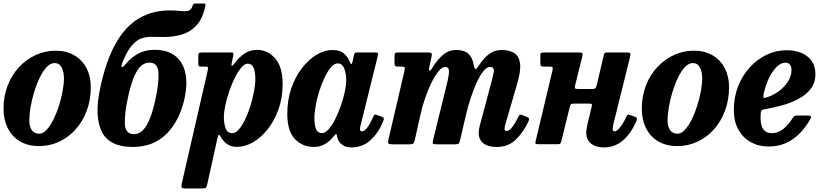

<svg xmlns="http://www.w3.org/2000/svg" viewBox="-22 -817 4666 1087"><path d="M-2 -201.5Q-2 -273 21.5 -333.2Q45 -393.5 86.2 -437.5Q127.5 -481.5 180.8 -505.8Q234 -530 293 -530Q354 -530 398.8 -503.8Q443.5 -477.5 467.8 -431Q492 -384.5 492 -323.5Q492 -251.5 469.2 -190.5Q446.5 -129.5 406.2 -84.5Q366 -39.5 313 -14.8Q260 10 200 10Q135 10 89.8 -17.5Q44.5 -45 21.2 -92.8Q-2 -140.5 -2 -201.5ZM144 -136.5Q144 -100.5 158.2 -80.2Q172.5 -60 200 -60Q221.5 -60 241.8 -81.8Q262 -103.5 279.8 -138.8Q297.5 -174 311 -216Q324.5 -258 332.2 -299.5Q340 -341 340 -374Q340 -410.5 327 -435.2Q314 -460 287 -460Q263.5 -460 242.2 -437.2Q221 -414.5 203 -377.5Q185 -340.5 171.8 -297Q158.5 -253.5 151.2 -211.2Q144 -169 144 -136.5Z M1140.5 -782.5Q1125 -709.5 1089 -671.8Q1053 -634 1005.2 -620.8Q957.5 -607.5 906.5 -607.5Q870.5 -607.5 839 -608.5Q807.5 -609.5 779.2 -599.8Q751 -590 724.8 -560Q698.5 -530 673 -467.5Q662.5 -443.5 667 -437.8Q671.5 -432 689.5 -454Q718 -489.5 758 -512.2Q798 -535 852 -535Q928 -535 971.5 -499.2Q1015 -463.5 1027.5 -402.5Q1040 -341.5 1024 -265Q996.5 -135.5 921.8 -60.2Q847 15 730 15Q596 15 554 -72Q512 -159 544 -312.5Q577 -471 632 -569Q687 -667 763.8 -712.5Q840.5 -758 938.5 -758Q974 -758 1000.5 -754.8Q1027 -751.5 1044 -756Q1061 -760.5 1068 -783.5Q1071 -792 1073 -794.5Q1075 -797 1085 -797H1130.5Q1139 -797 1140.5 -794.2Q1142 -791.5 1140.5 -782.5ZM703.5 -270Q682 -172.5 685 -115Q688 -57.5 736 -57.5Q767.5 -57.5 790 -82.8Q812.5 -108 828.8 -151.5Q845 -195 857 -250Q878.5 -347.5 875 -405Q871.5 -462.5 824.5 -462.5Q792.5 -462.5 770 -437.2Q747.5 -412 731.5 -368.5Q715.5 -325 703.5 -270Z M1123.5 -520H1280.5Q1295 -520 1298.2 -517Q1301.5 -514 1298.5 -500.5L1291 -467.5Q1282 -426 1307 -460Q1331.5 -493 1362.5 -513.8Q1393.5 -534.5 1433 -534.5Q1493 -534.5 1535.5 -486.8Q1578 -439 1578 -342Q1578 -263.5 1554.8 -198.2Q1531.5 -133 1493.5 -85.2Q1455.5 -37.5 1410 -11.5Q1364.5 14.5 1320 14.5Q1287 14.5 1265.5 0Q1244 -14.5 1231 -37.5Q1221 -54.5 1217 -53.5Q1213 -52.5 1208.5 -32L1151.5 225.5Q1148.5 240 1143.8 245Q1139 250 1123 250H1029.5Q1009 250 1006.5 244Q1004 238 1007 222.5L1153.5 -416Q1156.5 -429 1155.5 -434.5Q1154.5 -440 1139.5 -440H1117.5Q1105 -440 1102.8 -444.2Q1100.5 -448.5 1100.5 -463V-499Q1100.5 -513.5 1105.2 -516.8Q1110 -520 1123.5 -520ZM1245.5 -154.5Q1245.5 -117 1255.5 -90Q1265.5 -63 1293 -63Q1311.5 -63 1330 -84Q1348.5 -105 1365.2 -139.5Q1382 -174 1395 -215.2Q1408 -256.5 1415.8 -297.2Q1423.5 -338 1423.5 -370.5Q1423.5 -412 1413.5 -434.2Q1403.5 -456.5 1380.5 -456.5Q1363 -456.5 1344.2 -434.5Q1325.5 -412.5 1307.8 -377.2Q1290 -342 1276 -301Q1262 -260 1253.8 -221.2Q1245.5 -182.5 1245.5 -154.5Z M2147 -129.5Q2120 -63.5 2075.2 -23Q2030.5 17.5 1968 17.5Q1934.5 17.5 1914.5 2Q1894.5 -13.5 1888.5 -35Q1887 -41.5 1886.2 -45.2Q1885.5 -49 1885 -52Q1883 -59 1879.5 -57.8Q1876 -56.5 1869 -47.5Q1848.5 -20.5 1820 -2.8Q1791.5 15 1755 15Q1690.5 15 1647.5 -30Q1604.5 -75 1604.5 -172.5Q1604.5 -251 1627.2 -317Q1650 -383 1687.5 -431.5Q1725 -480 1770.2 -507Q1815.5 -534 1860 -534Q1903.5 -534 1925.8 -513.5Q1948 -493 1957.5 -468.5Q1962 -455.5 1966.5 -454.5Q1971 -453.5 1975 -472L1982 -505.5Q1983.5 -513.5 1987.2 -516.8Q1991 -520 2001.5 -520H2098.5Q2115 -520 2117.5 -516Q2120 -512 2116.5 -499L2019.5 -107.5Q2018 -103 2017 -96.8Q2016 -90.5 2016 -86.5Q2016 -73.5 2028 -73.5Q2041.5 -73.5 2057.5 -94.8Q2073.5 -116 2091 -155Q2095.5 -165.5 2098.8 -167.5Q2102 -169.5 2113.5 -165.5L2139.5 -156Q2149.5 -152 2150.8 -147.2Q2152 -142.5 2147 -129.5ZM1938 -362.5Q1938 -400 1927 -429Q1916 -458 1889 -458Q1871 -458 1852.2 -436.5Q1833.5 -415 1816.5 -379.8Q1799.5 -344.5 1786.2 -303Q1773 -261.5 1765.5 -220.8Q1758 -180 1758 -147.5Q1758 -107 1767.5 -85.2Q1777 -63.5 1801 -63.5Q1819 -63 1838.2 -84.8Q1857.5 -106.5 1875.2 -141.5Q1893 -176.5 1907.2 -217.2Q1921.5 -258 1929.8 -296.2Q1938 -334.5 1938 -362.5Z M2232.5 -520H2397Q2413.5 -520 2419 -517.2Q2424.5 -514.5 2422 -500L2409 -440Q2405 -419.5 2409.8 -416.8Q2414.5 -414 2428 -436.5Q2455.5 -481 2487.5 -507.5Q2519.5 -534 2560.5 -534Q2607 -534 2630 -512.5Q2653 -491 2660 -448.5Q2664.5 -426.5 2670 -426Q2675.5 -425.5 2687.5 -444Q2716.5 -488.5 2747.2 -511.2Q2778 -534 2817.5 -534Q2860 -534 2888 -517.5Q2916 -501 2922 -459.2Q2928 -417.5 2905.5 -341L2840.5 -118Q2838 -110.5 2836.2 -101.5Q2834.5 -92.5 2834.5 -89Q2834.5 -75.5 2846.5 -75.5Q2860 -75.5 2877 -96.5Q2894 -117.5 2911.5 -154Q2917 -164.5 2920.8 -167Q2924.5 -169.5 2936 -165L2958 -156Q2971.5 -150.5 2973.2 -145.8Q2975 -141 2968 -125.5Q2937 -62.5 2895.2 -23.8Q2853.5 15 2789.5 15Q2740 15 2714 -6.2Q2688 -27.5 2688 -64.5Q2688 -74.5 2690.2 -86.8Q2692.5 -99 2695 -108.5L2751.5 -320Q2767 -375.5 2773 -406.8Q2779 -438 2752 -438Q2733.5 -438 2714.5 -414Q2695.5 -390 2677 -350Q2658.5 -310 2642.5 -261Q2626.5 -212 2615 -162L2582 -21Q2579 -9 2574.8 -4.5Q2570.5 0 2555.5 0H2451Q2430.5 0 2428.5 -4.8Q2426.5 -9.5 2430.5 -27L2506 -334Q2519.5 -386 2520 -412Q2520.5 -438 2497.5 -438Q2481.5 -438 2462 -415Q2442.5 -392 2423 -353.5Q2403.5 -315 2386.5 -266.8Q2369.5 -218.5 2358.5 -168L2326 -23.5Q2322.5 -10 2318 -5Q2313.5 0 2297 0H2203.5Q2179 0 2176.2 -5.8Q2173.5 -11.5 2178 -30L2267.5 -414.5Q2271 -430.5 2269.2 -435.2Q2267.5 -440 2251 -440H2235Q2220.5 -440 2216 -443.2Q2211.5 -446.5 2211.5 -463V-496Q2211.5 -511 2214.5 -515.5Q2217.5 -520 2232.5 -520Z M3544.5 -492.5 3451 -115.5Q3449.5 -110.5 3448 -101Q3446.5 -91.5 3446.5 -88Q3446.5 -73.5 3457.5 -73.5Q3470.5 -73.5 3488 -95.2Q3505.5 -117 3522.5 -152.5Q3527.5 -163.5 3531.5 -167Q3535.5 -170.5 3546.5 -165.5L3574.5 -155Q3585 -150.5 3584.2 -143.8Q3583.5 -137 3578.5 -125.5Q3546.5 -56.5 3501.8 -19.5Q3457 17.5 3396.5 17.5Q3351 17.5 3324 -4.2Q3297 -26 3297 -66.5Q3297 -76.5 3299.5 -90.8Q3302 -105 3304 -114.5L3328 -213.5Q3331 -225.5 3327.2 -228Q3323.5 -230.5 3308.5 -230.5H3233Q3218.5 -230.5 3212.8 -228.2Q3207 -226 3204.5 -214.5L3155.5 -16Q3152.5 -5.5 3148.8 -3Q3145 -0.5 3131.5 -0.5H3028.5Q3009 -0.5 3009 -6.2Q3009 -12 3012.5 -26.5L3105.5 -417Q3108.5 -431.5 3106 -435.8Q3103.5 -440 3088 -440H3058.5Q3044.5 -440 3040.8 -443.8Q3037 -447.5 3037 -462V-501.5Q3037 -514 3041.2 -517Q3045.5 -520 3057.5 -520H3249.5Q3271.5 -520 3274.8 -515.8Q3278 -511.5 3273.5 -492.5L3234.5 -336Q3230.5 -320.5 3233.8 -316.8Q3237 -313 3257.5 -313H3329.5Q3343.5 -313 3348 -316.8Q3352.5 -320.5 3355.5 -331.5L3395.5 -501.5Q3397.5 -512 3400.8 -516Q3404 -520 3416 -520H3521Q3543 -520 3546 -515.5Q3549 -511 3544.5 -492.5Z M3611.5 -201.5Q3611.5 -273 3635 -333.2Q3658.5 -393.5 3699.8 -437.5Q3741 -481.5 3794.2 -505.8Q3847.5 -530 3906.5 -530Q3967.5 -530 4012.2 -503.8Q4057 -477.5 4081.2 -431Q4105.5 -384.5 4105.5 -323.5Q4105.5 -251.5 4082.8 -190.5Q4060 -129.5 4019.8 -84.5Q3979.5 -39.5 3926.5 -14.8Q3873.5 10 3813.5 10Q3748.5 10 3703.2 -17.5Q3658 -45 3634.8 -92.8Q3611.5 -140.5 3611.5 -201.5ZM3757.5 -136.5Q3757.5 -100.5 3771.8 -80.2Q3786 -60 3813.5 -60Q3835 -60 3855.2 -81.8Q3875.5 -103.5 3893.2 -138.8Q3911 -174 3924.5 -216Q3938 -258 3945.8 -299.5Q3953.5 -341 3953.5 -374Q3953.5 -410.5 3940.5 -435.2Q3927.5 -460 3900.5 -460Q3877 -460 3855.8 -437.2Q3834.5 -414.5 3816.5 -377.5Q3798.5 -340.5 3785.2 -297Q3772 -253.5 3764.8 -211.2Q3757.5 -169 3757.5 -136.5Z M4132.5 -195Q4132.5 -266.5 4156.5 -327.8Q4180.5 -389 4222.2 -435Q4264 -481 4317.8 -506.8Q4371.5 -532.5 4431.5 -532.5Q4505 -532.5 4549.8 -496.8Q4594.5 -461 4594.5 -397.5Q4594.5 -348.5 4567.8 -314Q4541 -279.5 4497.5 -256.5Q4454 -233.5 4403.2 -219.8Q4352.5 -206 4304.5 -198Q4292.5 -196 4288.5 -190.2Q4284.5 -184.5 4284.5 -169Q4281 -113.5 4297.5 -88.2Q4314 -63 4348 -63Q4383 -63 4413.5 -87.8Q4444 -112.5 4466.5 -150Q4471 -157.5 4476.2 -160.2Q4481.5 -163 4494.5 -163H4546.5Q4564.5 -163 4568.2 -158.8Q4572 -154.5 4564.5 -140.5Q4542 -101 4509.5 -66Q4477 -31 4432.2 -9.2Q4387.5 12.5 4329.5 12.5Q4273.5 12.5 4229 -12Q4184.5 -36.5 4158.5 -82.8Q4132.5 -129 4132.5 -195ZM4315 -264.5Q4351.5 -275 4384.2 -298.5Q4417 -322 4438 -353.8Q4459 -385.5 4459 -420.5Q4459 -438.5 4451.2 -450.2Q4443.5 -462 4423.5 -462Q4389.5 -462 4355.2 -415Q4321 -368 4302 -289.5Q4298.5 -273.5 4300 -266.8Q4301.5 -260 4315 -264.5Z"/></svg>

Font: Besley* Narrow
Style: Bold Italic
Weight: 700
Width: 4
Italic angle: -13°
Designer: Owen Earl
Foundry: indestructible type*
Version: Version 3.000; ttfautohint (v1.8.3)